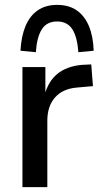

<svg xmlns="http://www.w3.org/2000/svg" viewBox="-20 -767 416 787"><path d="M72 0V-492H166V-378H163Q178 -434 215.5 -464.5Q253 -495 314 -501L354 -503L361 -414L294 -408Q237 -403 205.5 -367.5Q174 -332 174 -272V0ZM127 -553 64 -559Q67 -618 84.5 -660Q102 -702 134.5 -724.5Q167 -747 214 -747Q262 -747 294.5 -724.5Q327 -702 344.5 -660Q362 -618 364 -559L301 -553Q297 -615 276.5 -647Q256 -679 214 -679Q172 -679 151.5 -647Q131 -615 127 -553Z"/></svg>

Font: Nunito Sans 10pt SemiCondensed SemiBold
Style: Regular
Weight: 600
Width: 4
Designer: Vernon Adams
Foundry: Vernon Adams
Version: Version 3.101;gftools[0.9.27]